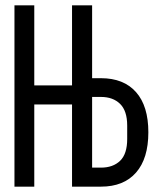

<svg xmlns="http://www.w3.org/2000/svg" viewBox="-20 -697 574 717"><path d="M249 -307H108V0H34V-677H108V-378H249V-677H324V-405H357Q442 -405 488 -353Q534 -301 534 -203Q534 -105 488 -52.5Q442 0 357 0H249ZM357 -71Q402 -71 428.5 -96.5Q455 -122 455 -178V-228Q455 -283 428.5 -309Q402 -335 357 -335H324V-71Z"/></svg>

Font: PlemolJP
Style: Regular
Weight: 400
Monospace: yes
Version: v2.0.4; ttfautohint (v1.8.4.7-5d5b-dirty) -l 6 -r 45 -G 200 